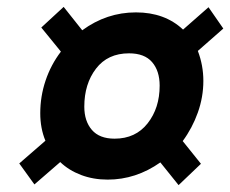

<svg xmlns="http://www.w3.org/2000/svg" viewBox="-20 -627 669 558"><path d="M571 -392Q571 -345 555 -300Q539 -255 511 -217L564 -151L499 -89L446 -155Q375 -105 293 -105Q251 -105 215.5 -118.5Q180 -132 155 -156L80 -91L36 -152L112 -218Q97 -254 97 -298Q97 -347 112.5 -393Q128 -439 157 -477L100 -547L165 -607L219 -539Q290 -591 375 -591Q459 -591 512 -541L586 -606L629 -544L555 -479Q571 -437 571 -392ZM313 -224Q374 -224 409 -268.5Q444 -313 444 -378Q444 -421 422 -446.5Q400 -472 355 -472Q293 -472 259 -427.5Q225 -383 225 -317Q225 -275 247 -249.5Q269 -224 313 -224Z"/></svg>

Font: Grenze ExtraBold
Style: Italic
Weight: 800
Italic angle: -10°
Designer: Renata Polastri
Foundry: Omnibus-Type
Version: Version 1.002; ttfautohint (v1.8)